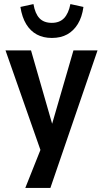

<svg xmlns="http://www.w3.org/2000/svg" viewBox="-20 -741 506 941"><path d="M104 180 194 -46V39L7 -494H132L242 -112H229L340 -494H458L227 180ZM234 -555Q192 -555 160.5 -572Q129 -589 108.5 -622.5Q88 -656 80 -707L144 -721Q152 -674 173.5 -651.5Q195 -629 234 -629Q272 -629 294 -652Q316 -675 325 -721L389 -707Q382 -657 361.5 -623.5Q341 -590 309.5 -572.5Q278 -555 234 -555Z"/></svg>

Font: Nunito Sans 10pt Condensed
Style: Bold
Weight: 700
Width: 3
Designer: Vernon Adams
Foundry: Vernon Adams
Version: Version 3.101;gftools[0.9.27]